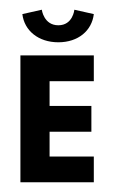

<svg xmlns="http://www.w3.org/2000/svg" viewBox="-20 -375 234 395"><path d="M173 -261H22V0H173V-53H82V-104H168V-157H82V-208H173ZM133 -355C133 -355 130 -323 100 -323C70 -323 66 -355 66 -355L26 -346C30 -312 59 -288 100 -288C141 -288 169 -312 173 -346Z"/></svg>

Font: Hussar Tani
Style: Dwa
Weight: 700
Foundry: Cannot Into Space Fonts
Version: Version 0.92